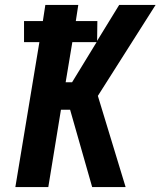

<svg xmlns="http://www.w3.org/2000/svg" viewBox="-20 -755 648 775"><path d="M42 0 139 -585H77V-670H153L163 -735H296L286 -670H373L372 -590L461 -735H608L375 -368L487 0H352L263 -312H226L175 0ZM245 -423H271L370 -585H272Z"/></svg>

Font: Iosevka XBd Ex Obl
Style: Regular
Weight: 800
Width: 7
Italic angle: -9°
Monospace: yes
Designer: Belleve Invis
Foundry: Belleve Invis
Version: Version 32.5.0; ttfautohint (v1.8.4)